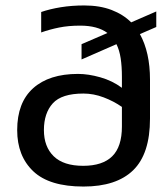

<svg xmlns="http://www.w3.org/2000/svg" viewBox="-20 -674 613 704"><path d="M286 10Q161 10 102 -46Q43 -102 43 -197Q43 -298 101.5 -350.5Q160 -403 266 -403Q304 -403 348 -390.5Q392 -378 427 -352V-393Q427 -430 422.5 -460Q418 -490 407 -512L279 -456V-512L374 -553Q338 -580 274 -580Q231 -580 196.5 -573Q162 -566 131 -555V-630Q163 -641 203 -647.5Q243 -654 289 -654Q346 -654 389 -637.5Q432 -621 461 -592L553 -632V-575L493 -549Q530 -482 530 -382V-239Q530 -110 468.5 -50Q407 10 286 10ZM285 -66Q356 -66 391.5 -101Q427 -136 427 -210V-282Q397 -303 360 -317Q323 -331 286 -331Q206 -331 173.5 -295Q141 -259 141 -197Q141 -136 177 -101Q213 -66 285 -66Z"/></svg>

Font: Kanit
Style: Regular
Weight: 400
Designer: Katatrad Team
Foundry: CadsonDemak
Version: Version 2.000; ttfautohint (v1.8.3)